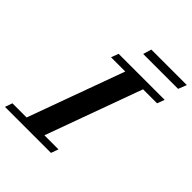

<svg xmlns="http://www.w3.org/2000/svg" viewBox="-280 -945 1080 1080"><g transform="rotate(45 259.5 -405.0)"><path d="M280.3 -760.3 295.4 -810.1H577.6L558.1 -760.3ZM-59.1 0 -43.5 -43.9H69.3L278.8 -619.1H165.5L182.1 -663.1H548.3L531.7 -619.1H420.4L210.9 -43.9H322.8L307.1 0Z"/></g></svg>

Font: Elstob 6pt
Style: Italic
Weight: 700
Italic angle: -20°
Designer: Peter S. Baker
Version: Version 1.015